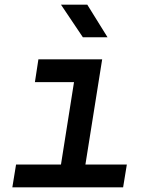

<svg xmlns="http://www.w3.org/2000/svg" viewBox="-20 -805 640 825"><path d="M336 -645H442L355 -785H242ZM33 0H509L525 -98H347L419 -550H145L130 -452H298L242 -98H49Z"/></svg>

Font: JetBrains Mono SemiBold
Style: Italic
Weight: 472
Italic angle: -9°
Monospace: yes
Designer: Philipp Nurullin, Konstantin Bulenkov
Foundry: JetBrains
Version: Version 2.305